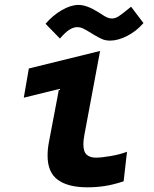

<svg xmlns="http://www.w3.org/2000/svg" viewBox="-20 -770 640 799"><path d="M178 -122.5Q178 -150 183.5 -178L225.5 -399.5L79 -363.5L100 -485L396.5 -558L331.5 -210.5Q327 -187.5 327 -170.5Q327 -138.5 340.8 -126.2Q354.5 -114 378.5 -114Q403 -114 441.8 -120.8Q480.5 -127.5 508.5 -138.5L494.5 -15.5Q450.5 -1 415.5 4.2Q380.5 9.5 343.5 9.5Q263.5 9.5 220.8 -21.5Q178 -52.5 178 -122.5ZM370.5 -625.5 361.5 -631Q337.5 -646 325.8 -651.5Q314 -657 301 -657Q286 -657 269 -646.5Q252 -636 229.5 -609.5L169.5 -671Q199.5 -706 237.2 -727.8Q275 -749.5 306.5 -749.5Q341 -749.5 388 -720L400 -712.5Q414.5 -702.5 424.8 -697.8Q435 -693 446 -693Q460 -693 474.8 -702.8Q489.5 -712.5 525.5 -742L577 -674Q547.5 -640 509.2 -620.5Q471 -601 438.5 -601Q419.5 -601 405 -607.2Q390.5 -613.5 370.5 -625.5Z"/></svg>

Font: JuliaMono ExtraBold
Style: Italic
Weight: 800
Italic angle: -9°
Monospace: yes
Designer: cormullion
Foundry: corm
Version: Version 0.057; ttfautohint (v1.8.4)